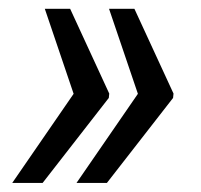

<svg xmlns="http://www.w3.org/2000/svg" viewBox="-20 -483 450 429"><path d="M280.3 -463.4 367.7 -273.9 366.7 -264.2 218.8 -74.2H150.9L288.1 -273.4L223.6 -463.4ZM136.7 -463.4 224.1 -273.9 223.1 -264.2 75.2 -74.2H7.3L144.5 -273.4L80.1 -463.4Z"/></svg>

Font: TypoPRO Roboto
Style: Italic
Weight: 400
Italic angle: -12°
Designer: Google
Version: Version 2.136; 2016